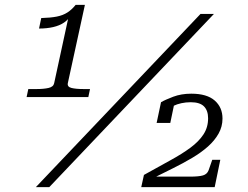

<svg xmlns="http://www.w3.org/2000/svg" viewBox="-20 -767 1017 787"><path d="M258 -426Q255 -411 273 -406.5Q291 -402 323 -402H349L342 -369H89L96 -402H130Q159 -402 179 -406.5Q199 -411 202 -426L262 -703Q268 -707 270.5 -708.5Q273 -710 273 -710Q273 -710 271 -706Q261 -687 242.5 -674.5Q224 -662 198 -656Q172 -650 140 -650L149 -693Q187 -694 212.5 -699Q238 -704 256.5 -716Q275 -728 290 -747H328ZM802 -710H857L182 0H127ZM758 -43H598Q596 -42 594 -39Q592 -36 593 -34Q594 -32 598 -32Q644 -55 687.5 -76.5Q731 -98 768 -120Q805 -142 832.5 -166.5Q860 -191 876 -219.5Q892 -248 892 -281Q892 -327 860 -355Q828 -383 764 -383Q723 -383 690 -370.5Q657 -358 640 -348L622 -263H678L694 -340Q688 -340 682.5 -336.5Q677 -333 672.5 -328.5Q668 -324 667 -318Q677 -326 691 -333Q705 -340 723.5 -344Q742 -348 762 -348Q799 -348 816 -331Q833 -314 833 -282Q833 -245 814 -216Q795 -187 760.5 -161.5Q726 -136 677.5 -109.5Q629 -83 570 -50L559 0H860L883 -112H850L835 -69Q829 -53 812 -48Q795 -43 758 -43Z"/></svg>

Font: Roboto Serif ExtraLight
Style: Italic
Weight: 250
Italic angle: -10°
Designer: Greg Gazdowicz
Foundry: Commercial Type
Version: Version 1.008